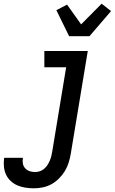

<svg xmlns="http://www.w3.org/2000/svg" viewBox="-81 -796 621 1039"><path d="M103 223Q79 223 56.5 219.5Q34 216 14 207.5Q-6 199 -22 184.5Q-38 170 -47.5 150.5Q-57 131 -59.5 108Q-62 85 -59 62L-58 58H43V60Q40 76 43 90.5Q46 105 56 115.5Q66 126 80 130.5Q94 135 109 135Q122 135 135 130.5Q148 126 158.5 117Q169 108 176.5 96Q184 84 189 72Q194 60 197 47.5Q200 35 202 22L277 -432H159V-520H394L302 36Q298 60 290.5 84Q283 108 270 129.5Q257 151 238 170Q219 189 197 201Q175 213 150.5 218Q126 223 103 223ZM293 -600 224 -741 282 -771 358 -664 469 -776 520 -736 403 -600Z"/></svg>

Font: Iosevka Semibold
Style: Italic
Weight: 600
Italic angle: -9°
Monospace: yes
Designer: Belleve Invis
Foundry: Belleve Invis
Version: Version 32.5.0; ttfautohint (v1.8.4)